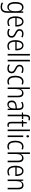

<svg xmlns="http://www.w3.org/2000/svg" viewBox="2736 -3542 1046 6559"><g transform="rotate(90 3259.5 -262.0)"><path d="M225 -542C109 -542 48 -440 48 -263C48 -82 111 10 220 10C289 10 337 -29 361 -93H365C362 -60 361 -31 361 -4V27C361 140 313 192 214 192C161 192 116 179 73 155V209C113 229 158 241 214 241C355 241 416 162 416 19V-532H371L364 -452H361C335 -506 294 -542 225 -542ZM233 -493C325 -493 362 -418 362 -294V-237C362 -125 325 -38 230 -38C147 -38 104 -111 104 -263C104 -407 143 -493 233 -493Z M719 -542C600 -542 538 -434 538 -264C538 -99 601 10 737 10C788 10 829 -2 868 -23V-75C824 -49 786 -38 741 -38C643 -38 593 -115 592 -262H887V-303C887 -434 835 -542 719 -542ZM719 -495C799 -495 835 -412 834 -307H594C601 -432 646 -495 719 -495Z M1266 -136C1266 -223 1210 -255 1135 -294C1063 -331 1028 -353 1028 -408C1028 -463 1068 -495 1132 -495C1170 -495 1210 -483 1239 -465L1261 -510C1225 -530 1181 -542 1133 -542C1034 -542 975 -487 975 -407C975 -322 1029 -289 1106 -250C1176 -215 1211 -191 1211 -134C1211 -75 1176 -39 1104 -39C1055 -39 1006 -56 972 -78V-22C1002 -5 1048 10 1105 10C1209 10 1266 -44 1266 -136Z M1532 -542C1413 -542 1351 -434 1351 -264C1351 -99 1414 10 1550 10C1601 10 1642 -2 1681 -23V-75C1637 -49 1599 -38 1554 -38C1456 -38 1406 -115 1405 -262H1700V-303C1700 -434 1648 -542 1532 -542ZM1532 -495C1612 -495 1648 -412 1647 -307H1407C1414 -432 1459 -495 1532 -495Z M1876 0V-760H1821V0Z M2078 0V-760H2023V0Z M2483 -136C2483 -223 2427 -255 2352 -294C2280 -331 2245 -353 2245 -408C2245 -463 2285 -495 2349 -495C2387 -495 2427 -483 2456 -465L2478 -510C2442 -530 2398 -542 2350 -542C2251 -542 2192 -487 2192 -407C2192 -322 2246 -289 2323 -250C2393 -215 2428 -191 2428 -134C2428 -75 2393 -39 2321 -39C2272 -39 2223 -56 2189 -78V-22C2219 -5 2265 10 2322 10C2426 10 2483 -44 2483 -136Z M2761 10C2798 10 2837 1 2865 -14V-62C2834 -48 2800 -39 2765 -39C2667 -39 2623 -124 2623 -262C2623 -412 2677 -493 2770 -493C2797 -493 2826 -486 2852 -473L2869 -519C2842 -534 2808 -542 2768 -542C2642 -542 2568 -441 2568 -261C2568 -88 2633 10 2761 10Z M3021 -518V-760H2967V0H3021V-289C3021 -428 3070 -493 3152 -493C3215 -493 3249 -452 3249 -351V0H3303V-360C3303 -482 3255 -542 3160 -542C3089 -542 3042 -497 3022 -443H3018C3020 -467 3021 -489 3021 -518Z M3593 -542C3544 -542 3496 -528 3455 -504L3473 -461C3515 -484 3553 -495 3588 -495C3654 -495 3683 -457 3683 -355V-314L3612 -309C3484 -300 3413 -245 3413 -139C3413 -55 3457 10 3546 10C3622 10 3661 -30 3686 -85H3688L3696 0H3738V-359C3738 -485 3694 -542 3593 -542ZM3618 -267 3684 -272V-216C3684 -105 3642 -35 3559 -35C3503 -35 3469 -71 3469 -140C3469 -219 3517 -260 3618 -267Z M4046 -486V-532H3951V-586C3951 -682 3970 -717 4024 -717C4043 -717 4064 -713 4082 -706L4097 -750C4075 -759 4051 -765 4021 -765C3930 -765 3896 -706 3896 -588V-534L3820 -517V-486H3896V0H3951V-486Z M4256 -38C4210 -38 4194 -70 4194 -133V-486H4310V-532H4194V-658H4157L4140 -533L4081 -517V-486H4140V-130C4140 -35 4171 10 4244 10C4271 10 4293 5 4311 -3V-49C4297 -43 4276 -38 4256 -38Z M4459 0V-760H4404V0Z M4636 -731C4611 -731 4599 -713 4599 -686C4599 -658 4612 -641 4636 -641C4660 -641 4673 -658 4673 -686C4673 -713 4661 -731 4636 -731ZM4663 -532H4608V0H4663Z M4980 10C5017 10 5056 1 5084 -14V-62C5053 -48 5019 -39 4984 -39C4886 -39 4842 -124 4842 -262C4842 -412 4896 -493 4989 -493C5016 -493 5045 -486 5071 -473L5088 -519C5061 -534 5027 -542 4987 -542C4861 -542 4787 -441 4787 -261C4787 -88 4852 10 4980 10Z M5240 -518V-760H5186V0H5240V-289C5240 -428 5289 -493 5371 -493C5434 -493 5468 -452 5468 -351V0H5522V-360C5522 -482 5474 -542 5379 -542C5308 -542 5261 -497 5241 -443H5237C5239 -467 5240 -489 5240 -518Z M5823 -542C5704 -542 5642 -434 5642 -264C5642 -99 5705 10 5841 10C5892 10 5933 -2 5972 -23V-75C5928 -49 5890 -38 5845 -38C5747 -38 5697 -115 5696 -262H5991V-303C5991 -434 5939 -542 5823 -542ZM5823 -495C5903 -495 5939 -412 5938 -307H5698C5705 -432 5750 -495 5823 -495Z M6306 -542C6233 -542 6187 -496 6165 -440H6161L6155 -532H6112V0H6166V-294C6166 -429 6214 -494 6298 -494C6361 -494 6394 -450 6394 -353V0H6448V-363C6448 -486 6398 -542 6306 -542Z"/></g></svg>

Font: Noto Sans Arabic Cond Light
Style: Regular
Weight: 300
Width: 3
Designer: Monotype Design Team, Nadine Chahine, Nizar Qandah and Khaled Hosny
Foundry: Monotype Imaging Inc.
Version: Version 2.012